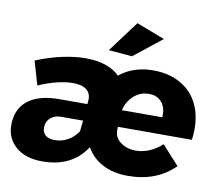

<svg xmlns="http://www.w3.org/2000/svg" viewBox="-84 -870 1125 980"><g transform="rotate(10 479.0 -380.5)"><path d="M7 -147Q7 -230 63.5 -274.5Q120 -319 227 -319H371L373 -341Q374 -376 350.5 -394Q327 -412 280 -412Q243 -412 196.5 -400.5Q150 -389 103 -368L67 -491Q134 -519 200 -533.5Q266 -548 323 -548Q383 -548 427.5 -532.5Q472 -517 499 -489Q570 -547 672 -547Q752 -547 811 -515Q870 -483 901 -425Q932 -367 932 -289Q932 -259 928 -232H545L544 -218Q542 -178 575 -153Q608 -128 655 -128Q691 -128 726 -143Q761 -158 790 -185L879 -87Q786 6 637 6Q561 6 505.5 -23.5Q450 -53 422 -105Q349 9 194 9Q108 9 57.5 -34Q7 -77 7 -147ZM759 -319Q763 -368 739 -396.5Q715 -425 672 -425Q628 -425 594.5 -395.5Q561 -366 550 -319ZM358 -175 364 -232H261Q222 -234 198 -215Q174 -196 174 -162Q174 -137 190.5 -123Q207 -109 238 -109Q274 -109 305 -126Q336 -143 358 -175ZM551 -770 698 -714 553 -599 431 -609Z"/></g></svg>

Font: Gontserrat
Style: Bold Italic
Weight: 700
Italic angle: -11.3°
Designer: Julieta Ulanovsky
Foundry: Julieta Ulanovsky
Version: Version 6.001